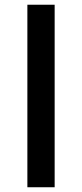

<svg xmlns="http://www.w3.org/2000/svg" viewBox="-20 -788 345 808"><path d="M95.2 0V-768.1H210V0Z"/></svg>

Font: Open Sans Condensed
Style: Bold
Weight: 700
Width: 3
Designer: Monotype Design Team
Foundry: Monotype Imaging Inc.
Version: Version 3.003; ttfautohint (v1.8.4)